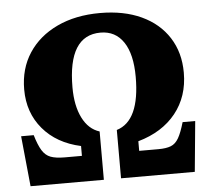

<svg xmlns="http://www.w3.org/2000/svg" viewBox="-52 -780 915 835"><g transform="rotate(-5 406.0 -362.0)"><path d="M48 0 26 -220H81Q94 -176 108.5 -152.5Q123 -129 145.5 -120.5Q168 -112 207 -112H282V-155Q177 -178 117 -249Q57 -320 57 -421Q57 -512 101.5 -580Q146 -648 226.5 -686Q307 -724 414 -724Q518 -724 594.5 -688.5Q671 -653 713 -587.5Q755 -522 755 -434Q755 -330 696.5 -257Q638 -184 532 -154V-112H616Q650 -112 670.5 -120Q691 -128 704.5 -151.5Q718 -175 731 -220H786L765 0H443V-211Q545 -242 545 -434Q545 -533 509.5 -586Q474 -639 409 -639Q267 -639 267 -412Q267 -332 293.5 -279Q320 -226 368 -211V0Z"/></g></svg>

Font: Literata 36pt ExtraBold
Style: Regular
Weight: 800
Designer: Latin by Veronika Burian and Jose Scaglione. Greek by Irene Vlachou. Cyrillic by Vera Evstafieva.
Foundry: TypeTogether
Version: Version 3.002